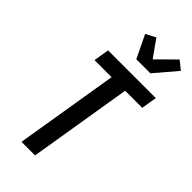

<svg xmlns="http://www.w3.org/2000/svg" viewBox="-304 -1057 1121 1121"><g transform="rotate(45 256.0 -496.5)"><path d="M138 0 243 -639H102L118 -735H512L496 -639H355L250 0ZM271 -815 203 -956 264 -988 339 -882 451 -993 503 -951 387 -815Z"/></g></svg>

Font: Iosevka Term Curly
Style: Bold Italic
Weight: 700
Italic angle: -9°
Designer: Belleve Invis
Foundry: Belleve Invis
Version: Version 32.3.0